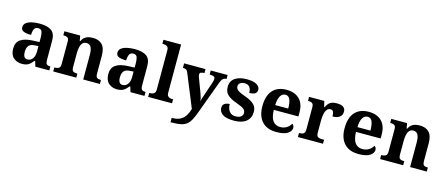

<svg xmlns="http://www.w3.org/2000/svg" viewBox="-58 -1494 5732 2468"><g transform="rotate(15 2808.0 -260.0)"><path d="M202 10Q136 10 90.5 -30Q45 -70 45 -153Q45 -234 101 -273Q157 -312 269 -316L351 -319V-374Q351 -424 340.5 -456Q330 -488 289 -488Q251 -488 236.5 -457.5Q222 -427 222 -380Q155 -380 121 -395Q87 -410 87 -447Q87 -484 115 -506Q143 -528 190 -538.5Q237 -549 293 -549Q398 -549 450.5 -511Q503 -473 503 -379V-124Q503 -83 516 -68Q529 -53 563 -53H567V0H381L360 -69H351Q329 -42 309.5 -24.5Q290 -7 265 1.5Q240 10 202 10ZM257 -63Q300 -63 325.5 -98Q351 -133 351 -191V-266L306 -263Q246 -260 223 -231.5Q200 -203 200 -149Q200 -63 257 -63Z M619 0V-53H621Q655 -53 677 -65Q699 -77 699 -122V-418Q699 -460 679.5 -471.5Q660 -483 627 -483H624V-536H834L847 -465H852Q872 -503 895.5 -520.5Q919 -538 946.5 -543.5Q974 -549 1005 -549Q1082 -549 1126 -503Q1170 -457 1170 -356V-124Q1170 -78 1186.5 -65.5Q1203 -53 1237 -53H1240V0H1018V-329Q1018 -394 1000 -429Q982 -464 938 -464Q905 -464 886 -442.5Q867 -421 859 -385.5Q851 -350 851 -309V-118Q851 -76 870.5 -64.5Q890 -53 923 -53H926V0Z M1468 10Q1402 10 1356.5 -30Q1311 -70 1311 -153Q1311 -234 1367 -273Q1423 -312 1535 -316L1617 -319V-374Q1617 -424 1606.5 -456Q1596 -488 1555 -488Q1517 -488 1502.5 -457.5Q1488 -427 1488 -380Q1421 -380 1387 -395Q1353 -410 1353 -447Q1353 -484 1381 -506Q1409 -528 1456 -538.5Q1503 -549 1559 -549Q1664 -549 1716.5 -511Q1769 -473 1769 -379V-124Q1769 -83 1782 -68Q1795 -53 1829 -53H1833V0H1647L1626 -69H1617Q1595 -42 1575.5 -24.5Q1556 -7 1531 1.5Q1506 10 1468 10ZM1523 -63Q1566 -63 1591.5 -98Q1617 -133 1617 -191V-266L1572 -263Q1512 -260 1489 -231.5Q1466 -203 1466 -149Q1466 -63 1523 -63Z M1882 0V-53H1894Q1909 -53 1925.5 -57.5Q1942 -62 1953.5 -76Q1965 -90 1965 -118V-646Q1965 -673 1953 -686Q1941 -699 1924.5 -703Q1908 -707 1894 -707H1882V-760H2117V-118Q2117 -90 2128.5 -76Q2140 -62 2157 -57.5Q2174 -53 2188 -53H2200V0Z M2244 182Q2314 182 2356.5 160Q2399 138 2424 98Q2449 58 2465 5L2285 -435Q2274 -461 2258 -468.5Q2242 -476 2221 -477H2217V-536H2502V-483H2499Q2471 -483 2455 -475Q2439 -467 2439 -446Q2439 -438 2442.5 -426.5Q2446 -415 2449 -407L2518 -224Q2532 -186 2538 -162Q2544 -138 2546 -118Q2548 -139 2556.5 -165Q2565 -191 2568 -198L2634 -394Q2638 -404 2641 -419Q2644 -434 2644 -443Q2644 -465 2626 -473.5Q2608 -482 2575 -483H2571V-536H2796V-483H2792Q2764 -482 2747.5 -466.5Q2731 -451 2716 -410L2565 0Q2539 73 2515.5 119.5Q2492 166 2461 192.5Q2430 219 2382.5 229.5Q2335 240 2261 240H2244Z M3027 10Q2918 10 2872 -23.5Q2826 -57 2826 -107Q2826 -140 2842 -156Q2858 -172 2880 -177.5Q2902 -183 2919 -183Q2919 -121 2948.5 -85Q2978 -49 3027 -49Q3079 -49 3102.5 -69Q3126 -89 3126 -117Q3126 -150 3100 -171Q3074 -192 3003 -217Q2922 -245 2879 -283.5Q2836 -322 2836 -389Q2836 -469 2895 -508.5Q2954 -548 3051 -548Q3114 -548 3152.5 -534.5Q3191 -521 3208.5 -499.5Q3226 -478 3226 -455Q3226 -421 3202.5 -403.5Q3179 -386 3124 -386Q3124 -436 3102 -463.5Q3080 -491 3036 -491Q3004 -491 2979.5 -475.5Q2955 -460 2955 -429Q2955 -408 2966.5 -392Q2978 -376 3008 -361Q3038 -346 3092 -327Q3159 -304 3201.5 -266.5Q3244 -229 3244 -166Q3244 -83 3187.5 -36.5Q3131 10 3027 10Z M3590 10Q3463 10 3397 -62.5Q3331 -135 3331 -265Q3331 -406 3396 -477.5Q3461 -549 3579 -549Q3688 -549 3750.5 -488Q3813 -427 3813 -308V-257H3485Q3488 -157 3522.5 -111Q3557 -65 3619 -65Q3671 -65 3707 -88.5Q3743 -112 3760 -146Q3787 -131 3787 -97Q3787 -54 3739 -22Q3691 10 3590 10ZM3660 -321Q3660 -398 3642 -441Q3624 -484 3581 -484Q3539 -484 3514 -442.5Q3489 -401 3487 -321Z M3875 0V-53H3878Q3912 -53 3933.5 -65.5Q3955 -78 3955 -125V-415Q3955 -459 3935.5 -471Q3916 -483 3883 -483H3880V-536H4082L4102 -458H4107Q4127 -503 4157 -525.5Q4187 -548 4248 -548Q4363 -548 4363 -467Q4363 -421 4329.5 -395.5Q4296 -370 4236 -370Q4236 -411 4226 -432Q4216 -453 4187 -453Q4161 -453 4145 -435Q4129 -417 4121 -390.5Q4113 -364 4110 -337Q4107 -310 4107 -293V-120Q4107 -76 4127 -64.5Q4147 -53 4177 -53H4209V0Z M4684 10Q4557 10 4491 -62.5Q4425 -135 4425 -265Q4425 -406 4490 -477.5Q4555 -549 4673 -549Q4782 -549 4844.5 -488Q4907 -427 4907 -308V-257H4579Q4582 -157 4616.5 -111Q4651 -65 4713 -65Q4765 -65 4801 -88.5Q4837 -112 4854 -146Q4881 -131 4881 -97Q4881 -54 4833 -22Q4785 10 4684 10ZM4754 -321Q4754 -398 4736 -441Q4718 -484 4675 -484Q4633 -484 4608 -442.5Q4583 -401 4581 -321Z M4969 0V-53H4971Q5005 -53 5027 -65Q5049 -77 5049 -122V-418Q5049 -460 5029.5 -471.5Q5010 -483 4977 -483H4974V-536H5184L5197 -465H5202Q5222 -503 5245.5 -520.5Q5269 -538 5296.5 -543.5Q5324 -549 5355 -549Q5432 -549 5476 -503Q5520 -457 5520 -356V-124Q5520 -78 5536.5 -65.5Q5553 -53 5587 -53H5590V0H5368V-329Q5368 -394 5350 -429Q5332 -464 5288 -464Q5255 -464 5236 -442.5Q5217 -421 5209 -385.5Q5201 -350 5201 -309V-118Q5201 -76 5220.5 -64.5Q5240 -53 5273 -53H5276V0Z"/></g></svg>

Font: NotoSerif-Bold
Style: Regular
Weight: 700
Designer: Monotype Design Team
Foundry: Monotype Imaging Inc.
Version: Version 2.007; ttfautohint (v1.8) -l 8 -r 50 -G 200 -x 14 -D